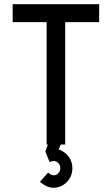

<svg xmlns="http://www.w3.org/2000/svg" viewBox="-20 -685 530 910"><path d="M268 0 258 23Q288 34 305.5 57.5Q323 81 323 112Q323 150 297 178Q285 190 268.5 197.5Q252 205 234 205Q203 205 169 177L208 133Q218 141 221 142Q228 146 234 146Q247 146 256.5 136Q266 126 266 112Q266 98 256.5 88Q247 78 234 78Q229 78 215 83L195 33L207 0H201V-580H40V-665H450V-580H289V0Z"/></svg>

Font: Sulphur Point
Style: Bold
Weight: 700
Designer: Noponies / Dale Sattler
Foundry: Noponies
Version: Version 1.000; ttfautohint (v1.8)